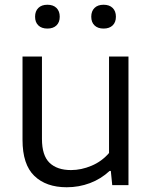

<svg xmlns="http://www.w3.org/2000/svg" viewBox="-20 -781 644 810"><path d="M75 -191V-542.5H157V-195Q157 -125 189 -94.2Q221 -63.5 279.5 -63.5Q323 -63.5 366.2 -81.8Q409.5 -100 440 -135.5V-542.5H522V0H453.5L447.5 -60H442.5Q406 -26 359.5 -8.5Q313 9 261.5 9Q174.5 9 124.8 -39Q75 -87 75 -191ZM128 -710.5Q128 -734 141.8 -747.5Q155.5 -761 180 -761Q204.5 -761 218.2 -747.5Q232 -734 232 -710.5Q232 -687 218.2 -673.8Q204.5 -660.5 180 -660.5Q155.5 -660.5 141.8 -673.8Q128 -687 128 -710.5ZM365 -710.5Q365 -734 378.8 -747.5Q392.5 -761 417 -761Q441.5 -761 455.2 -747.5Q469 -734 469 -710.5Q469 -687 455.2 -673.8Q441.5 -660.5 417 -660.5Q392.5 -660.5 378.8 -673.8Q365 -687 365 -710.5Z"/></svg>

Font: Encode Sans Semi Expanded
Style: Regular
Weight: 400
Width: 6
Designer: Multiple Designers
Foundry: Impallari Type
Version: Version 2.000